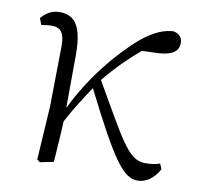

<svg xmlns="http://www.w3.org/2000/svg" viewBox="-66 -593 696 675"><g transform="rotate(10 282.5 -255.5)"><path d="M535 -59C523 -54 504 -51 482 -51C420 -51 388 -126 279 -312C320 -362 360 -402 403 -438L462 -440C508 -443 533 -457 533 -489C533 -511 518 -521 501 -525C468 -523 435 -511 390 -475C315 -411 232 -310 176 -194C176 -248 177 -357 177 -384C177 -484 151 -522 95 -522C65 -522 45 -507 30 -489L39 -466C51 -468 63 -470 75 -470C109 -470 122 -452 122 -405L119 -189L107 2L118 10L166 0C169 -46 173 -97 175 -146C205 -202 227 -235 256 -279C378 -36 417 14 467 14C495 14 524 -4 543 -40Z"/></g></svg>

Font: Noto Serif CJK JP Light
Style: Regular
Weight: 300
Designer: Ryoko NISHIZUKA 西塚涼子 (kana & ideographs); Frank Grießhammer (Latin, Greek & Cyrillic); Wenlong ZHANG 张文龙 (bopomofo); San
Foundry: Adobe Systems Incorporated
Version: Version 1.001;PS 1.001;hotconv 16.6.54;makeotf.lib2.5.65590